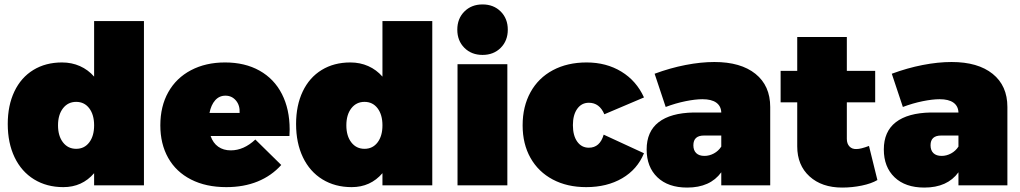

<svg xmlns="http://www.w3.org/2000/svg" viewBox="-20 -837 4608 867"><path d="M630 -742V0H405V-55Q351 8 266 8Q191 8 134 -27Q77 -62 46 -126.5Q15 -191 15 -277Q15 -361 45 -424Q75 -487 130.5 -521Q186 -555 260 -555Q304 -555 341 -538.5Q378 -522 405 -491V-742ZM324 -165Q361 -165 383 -194Q405 -223 405 -271Q405 -319 383 -348Q361 -377 324 -377Q287 -377 264.5 -348Q242 -319 242 -271Q242 -223 264.5 -194Q287 -165 324 -165Z M1288 -252Q1288 -233 1287 -223H931Q942 -191 965.5 -174.5Q989 -158 1022 -158Q1081 -158 1133 -207L1250 -92Q1206 -43 1143.5 -17.5Q1081 8 1002 8Q910 8 842.5 -26.5Q775 -61 739.5 -124Q704 -187 704 -271Q704 -357 740 -421Q776 -485 842.5 -520Q909 -555 996 -555Q1086 -555 1152 -518Q1218 -481 1253 -412.5Q1288 -344 1288 -252ZM998 -405Q970 -405 951.5 -384Q933 -363 926 -327H1062Q1064 -361 1045.5 -383Q1027 -405 998 -405Z M1932 -742V0H1707V-55Q1653 8 1568 8Q1493 8 1436 -27Q1379 -62 1348 -126.5Q1317 -191 1317 -277Q1317 -361 1347 -424Q1377 -487 1432.5 -521Q1488 -555 1562 -555Q1606 -555 1643 -538.5Q1680 -522 1707 -491V-742ZM1626 -165Q1663 -165 1685 -194Q1707 -223 1707 -271Q1707 -319 1685 -348Q1663 -377 1626 -377Q1589 -377 1566.5 -348Q1544 -319 1544 -271Q1544 -223 1566.5 -194Q1589 -165 1626 -165Z M2046 -547H2271V0H2046ZM2159 -817Q2209 -817 2241 -785Q2273 -753 2273 -703Q2273 -653 2241 -621Q2209 -589 2159 -589Q2109 -589 2077 -621Q2045 -653 2045 -703Q2045 -753 2077 -785Q2109 -817 2159 -817Z M2639 -373Q2606 -373 2586.5 -345.5Q2567 -318 2567 -272Q2567 -225 2586.5 -197.5Q2606 -170 2639 -170Q2689 -170 2706 -229L2888 -145Q2858 -72 2789.5 -32Q2721 8 2627 8Q2541 8 2476 -26.5Q2411 -61 2375.5 -124Q2340 -187 2340 -271Q2340 -356 2375.5 -420.5Q2411 -485 2476.5 -520Q2542 -555 2629 -555Q2718 -555 2786 -513.5Q2854 -472 2888 -397L2709 -321Q2687 -373 2639 -373Z M3458 -354V0H3237V-59Q3187 10 3083 10Q2997 10 2948.5 -36.5Q2900 -83 2900 -162Q2900 -243 2954 -285Q3008 -327 3112 -329H3237Q3236 -358 3214.5 -373.5Q3193 -389 3152 -389Q3120 -389 3075.5 -380Q3031 -371 2986 -354L2936 -504Q3006 -530 3075.5 -543.5Q3145 -557 3206 -557Q3325 -557 3391.5 -503.5Q3458 -450 3458 -354ZM3237 -175V-225H3159Q3111 -225 3111 -181Q3111 -158 3124 -145.5Q3137 -133 3161 -133Q3183 -133 3203.5 -144Q3224 -155 3237 -175Z M3942 -24Q3915 -8 3871.5 1Q3828 10 3783 10Q3691 10 3635.5 -40.5Q3580 -91 3580 -176V-375H3505V-517H3580V-670H3804V-517H3932V-375H3804V-210Q3804 -188 3816 -175.5Q3828 -163 3848 -164Q3867 -164 3904 -178Z M4529 -354V0H4308V-59Q4258 10 4154 10Q4068 10 4019.5 -36.5Q3971 -83 3971 -162Q3971 -243 4025 -285Q4079 -327 4183 -329H4308Q4307 -358 4285.5 -373.5Q4264 -389 4223 -389Q4191 -389 4146.5 -380Q4102 -371 4057 -354L4007 -504Q4077 -530 4146.5 -543.5Q4216 -557 4277 -557Q4396 -557 4462.5 -503.5Q4529 -450 4529 -354ZM4308 -175V-225H4230Q4182 -225 4182 -181Q4182 -158 4195 -145.5Q4208 -133 4232 -133Q4254 -133 4274.5 -144Q4295 -155 4308 -175Z"/></svg>

Font: Argentum Sans Black
Style: Regular
Weight: 900
Designer: Julieta Ulanovsky (Modified by Cristiano Sobral)
Foundry: Julieta Ulanovsky
Version: Version 1.000; ttfautohint (v1.5.65-e2d9)